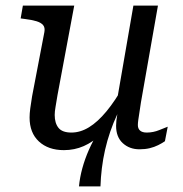

<svg xmlns="http://www.w3.org/2000/svg" viewBox="-20 -528 656 688"><path d="M400 -118Q386 -88 375 -56Q364 -24 356.5 9Q349 42 345 75Q341 108 340 140H263Q266 108 275 75Q284 42 298.5 9Q313 -24 333 -56Q353 -88 380 -118ZM186 -187Q182 -162 179 -145Q176 -128 176 -116Q176 -87 189.5 -70Q203 -53 236 -53Q268 -53 299 -72Q330 -91 361.5 -129Q393 -167 425 -224L449 -199Q423 -151 396.5 -112.5Q370 -74 341.5 -46.5Q313 -19 280 -4.5Q247 10 209 10Q153 10 119.5 -21Q86 -52 86 -107Q86 -121 88.5 -140Q91 -159 95 -183L139 -413Q142 -429 134.5 -438Q127 -447 110.5 -452Q94 -457 69 -460L54 -462L62 -508H246ZM485 -161Q482 -140 479.5 -124.5Q477 -109 475.5 -98Q474 -87 474 -80Q474 -67 482 -60Q490 -53 506 -53Q529 -53 551 -62Q573 -71 581 -74L571 -22Q561 -15 547 -8Q533 -1 516.5 3Q500 7 480 7Q444 7 420 -15Q396 -37 396 -77Q396 -86 397 -95.5Q398 -105 400 -116Q402 -127 405 -141L395 -144L458 -508H546Z"/></svg>

Font: Roboto Serif 20pt
Style: Italic
Weight: 400
Italic angle: -10°
Designer: Greg Gazdowicz
Foundry: Commercial Type
Version: Version 1.008